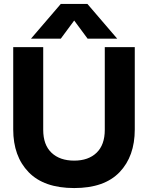

<svg xmlns="http://www.w3.org/2000/svg" viewBox="-20 -938 751 973"><path d="M288 -918H423L574 -742H424L356 -834L288 -742H137ZM47 -282V-699H199V-280Q199 -204 241 -164Q283 -124 356 -124Q428 -124 469.5 -164Q511 -204 511 -280V-699H663V-282Q663 -146 586 -65.5Q509 15 356 15Q203 15 125 -65.5Q47 -146 47 -282Z"/></svg>

Font: Prompt SemiBold
Style: Regular
Weight: 600
Designer: Katatrad Team
Foundry: CadsonDemak
Version: Version 1.001